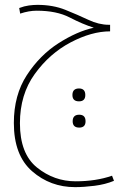

<svg xmlns="http://www.w3.org/2000/svg" viewBox="-20 -376 540 790"><path d="M289 394Q324 394 368.5 388.5Q413 383 449 368L441 347Q375 370 291 370Q203 370 132.5 313.5Q62 257 62 131Q62 13 123 -71.5Q184 -156 270.5 -201.5Q357 -247 433 -247V-274H428Q387 -274 343.5 -294.5Q300 -315 249 -335.5Q198 -356 134 -356Q118 -356 99 -353.5Q80 -351 59 -343L63 -320Q99 -332 131 -332Q213 -332 267 -304Q321 -276 366 -262Q297 -247 220.5 -198Q144 -149 90.5 -67Q37 15 37 130Q37 263 112 328.5Q187 394 289 394ZM331 15Q331 -12 305 -12Q278 -12 278 15Q278 41 305 41Q331 41 331 15ZM332 123Q332 96 306 96Q279 96 279 123Q279 149 306 149Q332 149 332 123Z"/></svg>

Font: Noto Sans Arabic Condensed Thin
Style: Regular
Weight: 250
Width: 3
Designer: Nadine Chahine
Foundry: Monotype Imaging Inc.
Version: 1.001